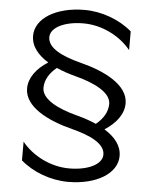

<svg xmlns="http://www.w3.org/2000/svg" viewBox="-58 -754 770 967"><g transform="rotate(5 326.5 -271.0)"><path d="M170.9 -426.5C111.7 -388.8 76 -340.1 76 -287C76 -194.6 194 -134.5 318.8 -103.1C413 -79.1 488 -43.9 488 12C488 60.7 418.3 96 322 96C227.9 96 136.4 49.1 82 -18.2V76.4C143.1 129.6 233.7 164 322 164C465.8 164 570 100.2 570 12C570 -41.5 534.6 -83.5 482.1 -115.5C541.3 -153.2 577 -201.9 577 -255C577 -347.4 459 -407.5 334.2 -438.9C240 -462.9 165 -498.1 165 -554C165 -602.7 234.7 -638 331 -638C425.1 -638 516.6 -591.1 571 -523.8V-618.4C509.9 -671.6 419.3 -706 331 -706C187.2 -706 83 -642.2 83 -554C83 -500.5 118.4 -458.5 170.9 -426.5ZM436.4 -139.3C405.9 -152.9 372.3 -164.1 338 -173C239 -198.6 158 -240.1 158 -297C158 -336.6 179.8 -373.2 216.6 -402.7C247.1 -389.1 280.7 -377.9 315 -369C414 -343.4 495 -301.9 495 -245C495 -205.4 473.2 -168.8 436.4 -139.3Z"/></g></svg>

Font: Resamitz
Style: Bold
Weight: 700
Designer: gluk
Foundry: gluk
Version: Version 0.047